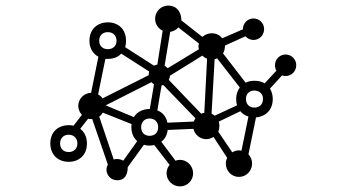

<svg xmlns="http://www.w3.org/2000/svg" viewBox="-20 -724 1240 687"><path d="M195 -211C195 -229 207 -242 226 -242C244 -242 257 -229 257 -211C257 -192 244 -180 226 -180C207 -180 195 -192 195 -211ZM450 -269C450 -248 458 -230 471 -219L421 -149C414 -153 407 -155 399 -155C395 -155 391 -155 387 -153L335 -307C341 -311 345 -316 348 -321L451 -280C450 -276 450 -272 450 -269ZM522 -430C524 -427 528 -425 531 -422L516 -334C490 -334 470 -323 459 -305L358 -347ZM485 -269C485 -287 497 -300 515 -300C534 -300 546 -287 546 -269C546 -250 534 -238 515 -238C497 -238 485 -250 485 -269ZM579 -285C575 -306 562 -322 543 -329L558 -418C560 -419 562 -419 564 -420L679 -301C677 -297 675 -293 673 -289ZM761 -253C764 -259 765 -266 765 -274C765 -279 764 -284 763 -289L840 -326C847 -317 857 -311 869 -307L844 -185C841 -185 838 -186 835 -186C826 -186 818 -183 811 -179ZM860 -370C860 -388 872 -400 890 -400C909 -400 921 -388 921 -370C921 -351 909 -339 890 -339C872 -339 860 -351 860 -370ZM335 -578C335 -597 347 -609 366 -609C384 -609 397 -597 397 -578C397 -560 384 -548 366 -548C347 -548 335 -560 335 -578ZM347 -372C343 -378 337 -383 331 -386L357 -513C380 -513 397 -515 414 -532L514 -468C513 -464 512 -460 512 -455ZM690 -558C690 -555 691 -551 692 -548L580 -480C577 -483 573 -486 569 -489L589 -610C600 -612 611 -617 618 -626L692 -568C691 -565 690 -561 690 -558ZM584 -438C586 -442 588 -448 588 -453L704 -525C709 -520 715 -516 721 -514L711 -320C707 -320 704 -319 700 -317ZM825 -370C825 -362 826 -354 828 -347L748 -310C745 -313 741 -315 737 -317L748 -512C752 -513 755 -514 757 -515L838 -411C830 -400 825 -386 825 -370ZM361 -117C361 -96 378 -79 399 -79C428 -79 437 -101 437 -126L495 -206C501 -204 508 -203 515 -203C521 -203 527 -204 532 -205L587 -134C580 -126 576 -115 576 -104C576 -78 598 -57 624 -57C650 -57 671 -78 671 -104C671 -130 650 -152 624 -152C618 -152 613 -151 608 -149L557 -217C570 -226 578 -241 580 -259L672 -263C677 -242 696 -226 718 -226C727 -226 736 -229 744 -234L793 -159C790 -153 788 -146 788 -139C788 -112 809 -91 835 -91C861 -91 882 -112 882 -139C882 -152 877 -163 869 -172L896 -304C932 -307 956 -332 956 -370C956 -384 952 -397 946 -407L989 -454C993 -453 997 -452 1002 -452C1023 -452 1040 -469 1040 -491C1040 -512 1023 -529 1002 -529C981 -529 964 -512 964 -491C964 -484 965 -477 969 -471L927 -426C917 -432 904 -435 890 -435C878 -435 868 -433 859 -428L778 -533C782 -540 785 -549 785 -561L858 -594C866 -586 876 -581 887 -581C908 -581 925 -598 925 -620C925 -641 908 -658 887 -658C866 -658 849 -641 849 -619L775 -587C767 -598 753 -605 738 -605C725 -605 713 -600 704 -592L629 -651C629 -680 613 -704 582 -704C556 -704 535 -683 535 -657C535 -638 546 -622 562 -614L543 -493C539 -492 535 -491 531 -489L428 -555C430 -562 431 -570 431 -578C431 -618 405 -644 366 -644C327 -644 300 -618 300 -578C300 -552 312 -532 332 -521L306 -392C281 -391 260 -371 260 -345C260 -333 265 -322 273 -313L243 -274C238 -276 232 -276 226 -276C186 -276 160 -250 160 -211C160 -172 186 -145 226 -145C265 -145 292 -172 291 -211V-214C290 -235 282 -252 267 -263L295 -299C299 -298 303 -298 310 -298L366 -135C363 -130 361 -124 361 -117Z"/></svg>

Font: CryptoKit_GRILLE 1.4
Style: Regular
Weight: 400
Monospace: yes
Designer: Oceane Juvin
Foundry: http://www.head-geneve.ch
Version: Version 1.004